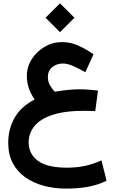

<svg xmlns="http://www.w3.org/2000/svg" viewBox="-20 -779 678 1128"><path d="M247.6 -674.8 332.5 -759.3 417.5 -674.8 332.5 -589.8ZM481.4 -354.5Q448.7 -373.5 413.3 -389.6Q377.9 -405.8 349.1 -405.8Q312.5 -405.8 286.9 -384.3Q261.2 -362.8 261.2 -327.1Q261.2 -298.8 274.4 -276.6Q287.6 -254.4 301.8 -240.2Q342.8 -247.1 378.9 -250.7Q415 -254.4 445.3 -254.4Q474.1 -254.4 501.7 -252.2Q529.3 -250 555.7 -247.1L539.6 -126.5Q523.9 -127 503.9 -127.4Q483.9 -127.9 474.1 -127.9Q358.4 -127.9 286.6 -103.5Q214.8 -79.1 181.6 -37.4Q148.4 4.4 148.4 57.1Q148.4 125.5 202.9 165.8Q257.3 206.1 374 206.1Q428.7 206.1 478 195.8Q527.3 185.5 576.2 163.1L606 282.7Q552.7 308.6 495.4 318.8Q438 329.1 368.7 329.1Q299.8 329.1 238.3 312.7Q176.8 296.4 129.6 263.4Q82.5 230.5 55.4 179.9Q28.3 129.4 28.3 60.5Q28.3 -21 65.7 -86.9Q103 -152.8 183.6 -194.8Q160.2 -227.5 148.9 -262.2Q137.7 -296.9 137.7 -333.5Q137.7 -386.2 166.5 -431.4Q195.3 -476.6 242.4 -504.2Q289.6 -531.7 344.2 -531.7Q394 -531.7 439.2 -511.5Q484.4 -491.2 529.3 -460.4Z"/></svg>

Font: Vazir WOL
Style: Bold-WOL
Weight: 700
Designer: Saber Rastikerdar
Foundry: Saber Rastikerdar
Version: Version 30.0.0